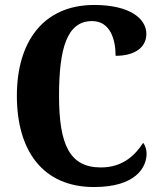

<svg xmlns="http://www.w3.org/2000/svg" viewBox="-20 -744 648 774"><path d="M359 10C527 10 571 -69 571 -125C571 -140 565 -160 557 -168C527 -122 478 -69 387 -69C262 -69 218 -158 218 -358C218 -549 250 -659 351 -659C424 -659 446 -586 446 -519C529 -519 570 -557 570 -607C570 -671 500 -724 360 -724C154 -724 48 -575 48 -358C48 -137 152 10 359 10Z"/></svg>

Font: Noto Serif Condensed ExtraBold
Style: Regular
Weight: 800
Width: 3
Designer: Monotype Design Team
Foundry: Monotype Imaging Inc.
Version: Version 2.013